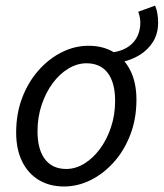

<svg xmlns="http://www.w3.org/2000/svg" viewBox="-20 -664 593 696"><path d="M422.4 -439.4 382.5 -473.6Q430 -478.3 458.4 -505.4Q486.7 -532.6 488.6 -577.2Q489.3 -586.2 487.2 -598.7Q485.2 -611.2 481.2 -621.5L542.3 -643.6Q548.4 -629.4 550.8 -613Q553.2 -596.6 553.2 -582.7Q553.2 -542.1 534.8 -512.6Q516.4 -483.1 486.6 -464.9Q456.8 -446.6 422.4 -439.4ZM212.1 12Q159.7 12 120.7 -11.5Q81.7 -34.9 60.2 -78.8Q38.6 -122.6 38.6 -183.4Q38.6 -252.6 60.6 -309.9Q82.6 -367.3 120.1 -409.4Q157.6 -451.6 204.3 -474.8Q251 -498.1 301.2 -498.1Q353.6 -498.1 392.6 -474.6Q431.6 -451.2 453.1 -407.3Q474.6 -363.5 474.6 -302.7Q474.6 -233.5 452.6 -176.2Q430.7 -118.8 393.1 -76.7Q355.6 -34.5 308.9 -11.3Q262.2 12 212.1 12ZM220 -51.5Q254 -51.5 285.6 -70.9Q317.3 -90.3 342.3 -124.1Q367.4 -158 382.3 -202.7Q397.3 -247.5 397.3 -298.2Q397.3 -364.6 370.5 -399.6Q343.8 -434.6 293.3 -434.6Q259.9 -434.6 227.9 -415.4Q196 -396.2 170.9 -362.3Q145.9 -328.5 130.9 -283.7Q116 -239 116 -187.9Q116 -122.4 142.9 -87Q169.9 -51.5 220 -51.5Z"/></svg>

Font: Source Sans Variable
Style: Italic
Weight: 200
Italic angle: -11°
Designer: Paul D. Hunt
Foundry: Adobe Systems Incorporated
Version: Version 3.006;hotconv 1.0.111;makeotfexe 2.5.65597